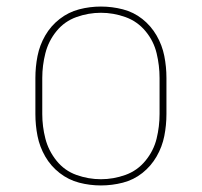

<svg xmlns="http://www.w3.org/2000/svg" viewBox="-20 -558 616 586"><path d="M288 8Q322 8 355 -0.5Q388 -9 414.5 -30Q441 -51 458 -80.5Q475 -110 481.5 -143Q488 -176 488 -210V-320Q488 -354 481.5 -387Q475 -420 458 -449.5Q441 -479 414.5 -500Q388 -521 355 -529.5Q322 -538 288 -538Q254 -538 221.5 -529.5Q189 -521 162 -500Q135 -479 118 -449.5Q101 -420 94.5 -387Q88 -354 88 -320V-210Q88 -176 94.5 -143Q101 -110 118 -80.5Q135 -51 162 -30Q189 -9 221.5 -0.5Q254 8 288 8ZM288 -11Q250 -11 213.5 -24Q177 -37 152.5 -67.5Q128 -98 118.5 -135Q109 -172 109 -210V-320Q109 -358 118.5 -395.5Q128 -433 152.5 -463Q177 -493 213.5 -506Q250 -519 288 -519Q326 -519 362.5 -506Q399 -493 424 -463Q449 -433 458 -395.5Q467 -358 467 -320V-210Q467 -172 458 -135Q449 -98 424 -67.5Q399 -37 362.5 -24Q326 -11 288 -11Z"/></svg>

Font: Iosevka Sparkle Thin
Style: Regular
Weight: 100
Designer: Belleve Invis
Foundry: Belleve Invis
Version: Version 4.5.0; ttfautohint (v1.8.3)